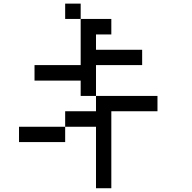

<svg xmlns="http://www.w3.org/2000/svg" viewBox="-20 -879 1040 1040"><path d="M167 -442.4V-526.4H417V-776.4H583V-692.4H500V-609.4H750V-526.4H500V-359.4H417V-442.4ZM83 -109.4V-192.4H333V-276.4H500V-359.4H833V-276.4H583V140.6H500V-192.4H333V-109.4ZM417 -776.4H333V-859.4H417Z"/></svg>

Font: KH Dot kagurazaka 12
Style: Regular
Weight: 400
Designer: Original version for X68000 by Keitarou Hiraki (http://hp.vector.co.jp/authors/VA000874/) / TrueType conversion by Homem
Version: Version 1.00.20150527